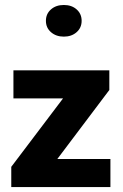

<svg xmlns="http://www.w3.org/2000/svg" viewBox="-20 -762 503 782"><path d="M429.7 -114.3V0H25.9V-82.5L236.8 -361.3H34.7V-475.6H425.3V-395.5L213.4 -114.3ZM312.5 -677.2Q312.5 -648.9 292 -630.9Q271.5 -612.8 240 -612.8Q208.5 -612.8 187.7 -630.9Q167 -648.9 167 -677.2Q167 -705.6 187.5 -723.6Q208 -741.7 240 -741.7Q272 -741.7 292.2 -723.6Q312.5 -705.6 312.5 -677.2Z"/></svg>

Font: Yantramanav Black
Style: Regular
Weight: 900
Version: Version 1.001;PS 1.0;hotconv 1.0.72;makeotf.lib2.5.5900; ttf